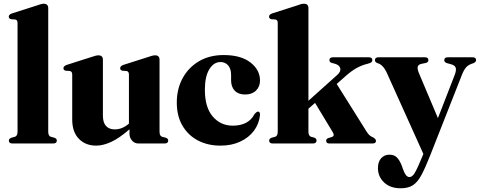

<svg xmlns="http://www.w3.org/2000/svg" viewBox="-20 -769 2572 1029"><path d="M238.5 -725V-63.5Q238.5 -40 252.5 -36L271 -31Q284.5 -26.5 284.5 -15.5Q284.5 0 264.5 0H47Q27.5 0 27.5 -15.5Q27.5 -26 41.5 -31L60 -36Q74 -40.5 74 -63.5V-646Q74 -662.5 61.5 -664.5L39.5 -666Q27 -669 27 -680Q27 -691 44 -697L175.5 -739Q202.5 -749 213.5 -749Q238.5 -749 238.5 -725Z M367 -129V-369.5Q367 -386 354.5 -388.5L332.5 -390Q320 -392.5 320 -403.5Q320 -414.5 337 -421L468.5 -463Q495.5 -472.5 507 -472.5Q531.5 -472.5 531.5 -449V-149.5Q531.5 -112 548.2 -93.8Q565 -75.5 595 -75.5Q635.5 -75.5 671 -106.5V-369.5Q671 -386 658.5 -388.5L636.5 -390Q624 -392.5 624 -403.5Q624 -414.5 640.5 -421L772.5 -463Q786.5 -468 795 -470.2Q803.5 -472.5 811.5 -472.5Q835 -472.5 835 -449V-63.5Q835 -40 849 -36L868 -31Q881.5 -26.5 881.5 -15.5Q881.5 0 861.5 0H721.5Q701.5 0 687.8 -15.2Q674 -30.5 674 -53V-76Q619.5 -28.5 576 -8.5Q532.5 11.5 495.5 11.5Q438.5 11.5 402.8 -25Q367 -61.5 367 -129Z M1373.5 -337.5Q1373.5 -304.5 1352 -283.5Q1330.5 -262.5 1293.5 -262.5Q1257.5 -262.5 1238 -283Q1218.5 -303.5 1218.5 -339V-367.5Q1218.5 -400 1203 -418.2Q1187.5 -436.5 1161.5 -436.5Q1125.5 -436.5 1101.8 -397.8Q1078 -359 1078 -287.5Q1078 -193.5 1120.2 -144.5Q1162.5 -95.5 1227.5 -95.5Q1268.5 -95.5 1298.2 -110.8Q1328 -126 1344.5 -158.5Q1356 -171 1363 -171Q1374 -170.5 1373.5 -152.5Q1368.5 -105 1340.8 -68Q1313 -31 1267 -9.8Q1221 11.5 1161.5 11.5Q1094 11.5 1041.2 -16Q988.5 -43.5 958 -95.2Q927.5 -147 927.5 -219.5Q927.5 -292.5 958.8 -350Q990 -407.5 1046.5 -440.8Q1103 -474 1178.5 -474Q1271 -474 1322.2 -434.2Q1373.5 -394.5 1373.5 -337.5Z M1441.5 0Q1422.5 0 1422.5 -15.5Q1422.5 -26 1436 -31L1455 -36Q1468.5 -40.5 1468.5 -63.5V-646Q1468.5 -662.5 1456 -664.5L1434 -666Q1422 -669 1422 -680Q1422 -691 1438.5 -697L1570 -739Q1584.5 -744.5 1592.8 -746.8Q1601 -749 1609 -749Q1633 -749 1633 -725V-229L1787.5 -367.5Q1808 -386 1803.5 -403.2Q1799 -420.5 1774.5 -427.5L1757.5 -432Q1745.5 -436 1745.5 -446.5Q1745.5 -462 1764.5 -462H1956Q1975.5 -462 1975.5 -447Q1975.5 -440.5 1971 -436Q1966.5 -431.5 1953 -428Q1919.5 -420 1891.5 -404.5Q1863.5 -389 1831.5 -360.5L1784.5 -319L1946.5 -61Q1954.5 -49 1961.8 -43Q1969 -37 1980 -32.5Q1995 -23.5 1995 -14Q1995 0 1976.5 0H1745.5Q1728 0 1728 -15Q1728 -24.5 1739 -29L1755 -33.5Q1766 -36.5 1768 -43.2Q1770 -50 1761 -64.5L1668.5 -217.5L1633 -186.5V-63.5Q1633 -41 1647 -36L1665.5 -31Q1676.5 -26 1676.5 -16Q1676.5 0 1656.5 0Z M2243.5 69.5 2249 56 2055 -374.5Q2034 -422.5 2003.5 -430.5Q1989.5 -435.5 1989.5 -446.5Q1989.5 -462 2009 -462H2257Q2276 -462 2276 -446.5Q2276 -435 2261.5 -431.5L2239.5 -427Q2222 -423.5 2218.8 -411.5Q2215.5 -399.5 2226.5 -374L2327 -136L2416 -365Q2427 -393 2422.2 -406.2Q2417.5 -419.5 2397.5 -424.5L2376 -430.5Q2361 -435 2361 -446.5Q2361 -462 2380 -462H2512.5Q2531.5 -462 2531.5 -446.5Q2531.5 -436.5 2517.5 -430.5Q2493.5 -423.5 2480.5 -410.8Q2467.5 -398 2456 -369L2285.5 64Q2259 131 2238.5 169.2Q2218 207.5 2192.8 223.8Q2167.5 240 2127 240Q2071.5 240 2038.5 208.8Q2005.5 177.5 2005.5 132Q2005.5 98 2022.8 79Q2040 60 2067 60Q2093 60 2107.8 75.5Q2122.5 91 2133 118.5L2141 140.5Q2146.5 157 2155 168.5Q2163.5 180 2175 180Q2190 180 2204.2 155.2Q2218.5 130.5 2243.5 69.5Z"/></svg>

Font: Fraunces 72pt
Style: Bold
Weight: 700
Version: Version 1.000;[b76b70a41]